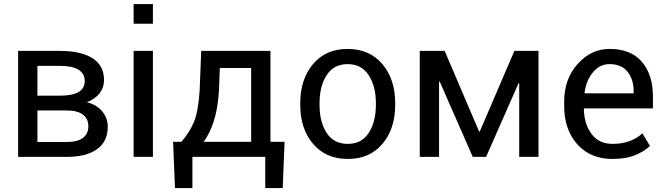

<svg xmlns="http://www.w3.org/2000/svg" viewBox="-20 -782 3312 957"><path d="M70.3 0V-528.3H278.8Q383.3 -528.3 440.9 -491.9Q498.5 -455.6 498.5 -382.8Q498.5 -345.7 476.1 -316.7Q453.6 -287.6 412.6 -272.5Q461.9 -260.3 489.5 -226.8Q517.1 -193.4 517.1 -150.4Q517.1 -76.2 463.1 -38.1Q409.2 0 312.5 0ZM166.5 -231.4V-74.2H312.5Q365.7 -74.2 393.1 -94.5Q420.4 -114.7 420.4 -152.8Q420.4 -190.4 393.1 -210.9Q365.7 -231.4 312.5 -231.4ZM166.5 -305.2H279.3Q340.3 -305.2 371.3 -323.2Q402.3 -341.3 402.3 -377.9Q402.3 -415.5 371.1 -434.6Q339.8 -453.6 278.8 -453.6H166.5Z M742.2 0H646V-528.3H742.2ZM742.2 -663.6H646V-761.7H742.2Z M884.3 -75.2Q924.8 -122.1 946.3 -173.1Q967.8 -224.1 975.1 -329.6L982.9 -528.3H1328.1V-75.2H1398.4L1389.2 155.3H1302.2V0H939V155.3H852.1L842.8 -75.2ZM1071.3 -329.6Q1065.9 -241.7 1046.1 -179.7Q1026.4 -117.7 995.1 -75.2H1231.9V-442.9H1075.7Z M1476.6 -269Q1476.6 -386.2 1540 -462.2Q1603.5 -538.1 1712.4 -538.1Q1822.3 -538.1 1886 -462.4Q1949.7 -386.7 1949.7 -269V-258.3Q1949.7 -140.1 1886.2 -64.9Q1822.8 10.3 1713.4 10.3Q1604 10.3 1540.3 -65.2Q1476.6 -140.6 1476.6 -258.3ZM1572.8 -258.3Q1572.8 -174.3 1608.2 -119.6Q1643.6 -64.9 1713.4 -64.9Q1782.2 -64.9 1817.9 -119.6Q1853.5 -174.3 1853.5 -258.3V-269Q1853.5 -352.1 1817.6 -407.2Q1781.7 -462.4 1712.4 -462.4Q1643.6 -462.4 1608.2 -407.2Q1572.8 -352.1 1572.8 -269Z M2368.2 -126H2371.1L2543.9 -528.3H2664.1V0H2567.9V-366.7L2564.9 -367.7L2402.8 0H2336.4L2171.4 -376L2168.5 -375V0H2072.3V-528.3H2196.3Z M3032.7 10.3Q2922.4 10.3 2857.2 -63.2Q2792 -136.7 2792 -253.9V-275.4Q2792 -388.2 2859.1 -463.1Q2926.3 -538.1 3018.1 -538.1Q3125 -538.1 3179.7 -473.6Q3234.4 -409.2 3234.4 -301.8V-241.7H2891.6L2890.1 -239.3Q2891.6 -163.1 2928.7 -114Q2965.8 -64.9 3032.7 -64.9Q3081.5 -64.9 3118.4 -78.9Q3155.3 -92.8 3182.1 -117.2L3219.7 -54.7Q3191.4 -26.9 3145 -8.3Q3098.6 10.3 3032.7 10.3ZM3018.1 -462.4Q2969.7 -462.4 2935.5 -421.6Q2901.4 -380.9 2893.6 -319.3L2894.5 -316.9H3138.2V-329.6Q3138.2 -386.2 3107.9 -424.3Q3077.6 -462.4 3018.1 -462.4Z"/></svg>

Font: GeogebraSans
Style: Regular
Weight: 400
Designer: Google
Version: Version 1.100140; 2013